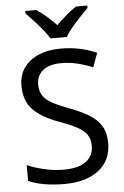

<svg xmlns="http://www.w3.org/2000/svg" viewBox="-62 -988 673 1042"><g transform="rotate(-5 274.5 -467.0)"><path d="M502 -191Q502 -96 433 -43Q364 10 247 10Q187 10 136 1Q85 -8 51 -24V-110Q87 -94 140.5 -81Q194 -68 251 -68Q331 -68 371.5 -99Q412 -130 412 -183Q412 -218 397 -242Q382 -266 345.5 -286.5Q309 -307 244 -330Q153 -363 106.5 -411Q60 -459 60 -542Q60 -599 89 -639.5Q118 -680 169.5 -702Q221 -724 288 -724Q347 -724 396 -713Q445 -702 485 -684L457 -607Q420 -623 376.5 -634Q333 -645 286 -645Q219 -645 185 -616.5Q151 -588 151 -541Q151 -505 166 -481Q181 -457 215 -438Q249 -419 307 -397Q370 -374 413.5 -347.5Q457 -321 479.5 -284Q502 -247 502 -191ZM239 -784Q226 -807 204 -833.5Q182 -860 158 -886Q134 -912 116 -931V-944H176Q202 -927 230 -903Q258 -879 283 -852Q310 -879 338 -903Q366 -927 392 -944H454V-931Q435 -912 410.5 -886Q386 -860 363.5 -833.5Q341 -807 329 -784Z"/></g></svg>

Font: Noto Sans Carian
Style: Regular
Weight: 400
Designer: Monotype Design Team
Foundry: Monotype Imaging Inc.
Version: Version 2.002; ttfautohint (v1.8.4.7-5d5b)